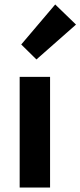

<svg xmlns="http://www.w3.org/2000/svg" viewBox="-20 -839 360 859"><path d="M68 0V-495H204V0ZM143 -573 75 -640 227 -819 320 -729Z"/></svg>

Font: Assistant ExtraLight
Style: Bold
Weight: 700
Version: Version 3.000